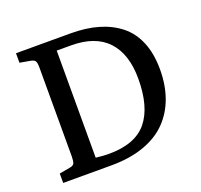

<svg xmlns="http://www.w3.org/2000/svg" viewBox="-122 -837 1018 974"><g transform="rotate(-20 387.0 -350.0)"><path d="M59.1 0V-50.8L116.2 -61Q135.7 -64 140.9 -75Q146 -85.9 146 -111.8V-591.8Q146 -616.7 140.4 -626.2Q134.8 -635.7 113.8 -639.2L59.1 -648.9V-700.2H354Q436.5 -700.2 502.2 -681.2Q567.9 -662.1 616.7 -623.5Q665.5 -585 691.7 -521.7Q717.8 -458.5 717.8 -374Q717.8 -289.1 692.9 -220.5Q668 -151.9 619.1 -102.5Q570.3 -53.2 494.4 -26.6Q418.5 0 319.8 0ZM328.1 -59.1Q470.7 -59.1 534.4 -137Q598.1 -214.8 598.1 -367.2Q598.1 -500 532 -571Q465.8 -642.1 335 -642.1H257.8V-64Q297.9 -59.1 328.1 -59.1Z"/></g></svg>

Font: Literata Book Medium
Style: Regular
Weight: 500
Designer: Latin by Veronika Burian and Jose Scaglione. Greek by Irene Vlachou. Cyrillic by Vera Evstafieva
Foundry: TypeTogether
Version: Version 2.003;PS 002.003;hotconv 1.0.88;makeotf.lib2.5.64775